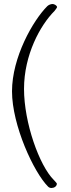

<svg xmlns="http://www.w3.org/2000/svg" viewBox="-20 -725 355 959"><path d="M264 192C264 190 250 175 248 173C177 102 100 -111 100 -281C100 -451 181 -599 252 -670C254 -672 265 -687 265 -689C265 -698 250 -705 243 -705C233 -705 222 -700 216 -694C145 -623 40 -439 40 -269C40 -99 149 136 220 207C225 212 231 214 237 214C250 214 264 206 264 192Z"/></svg>

Font: EB Garamond 12
Style: Regular
Weight: 400
Version: Version 0.016+